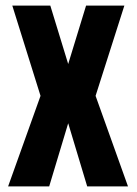

<svg xmlns="http://www.w3.org/2000/svg" viewBox="-20 -667 491 687"><path d="M288 -647 224 -438 160 -647H24L125 -324L9 0H156L224 -226L292 0H438L322 -324L425 -647Z"/></svg>

Font: sklik
Style: Regular
Weight: 400
Designer: Joe Prince
Foundry: Joe Prince
Version: Version 1.001